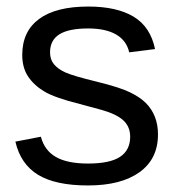

<svg xmlns="http://www.w3.org/2000/svg" viewBox="-20 -557 540 587"><path d="M463 -146Q463 -71 406.5 -30.5Q350 10 249 10Q150 10 96.5 -22.5Q43 -55 27 -124L105 -139Q116 -97 151 -77Q186 -57 249 -57Q316 -57 347 -77.5Q378 -98 378 -139Q378 -170 356.5 -189.5Q335 -209 287 -222L224 -239Q148 -258 116 -277Q84 -296 66 -323Q48 -350 48 -389Q48 -461 99.5 -499Q151 -537 250 -537Q337 -537 388.5 -506Q440 -475 454 -407L375 -397Q367 -433 335 -451.5Q303 -470 250 -470Q190 -470 161.5 -452Q133 -434 133 -397Q133 -375 145 -360.5Q157 -346 180 -335.5Q203 -325 277 -307Q346 -290 377 -275Q408 -260 426 -242Q444 -224 453.5 -200Q463 -176 463 -146Z"/></svg>

Font: TharLon
Style: Regular
Weight: 400
Designer: Sai Zin Di Di Zone
Foundry: Sai Zin Di Di Zone, Sun Tun
Version: Version 1.003 September 27 2012